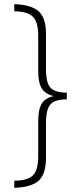

<svg xmlns="http://www.w3.org/2000/svg" viewBox="-20 -735 389 914"><path d="M48 125Q111 125 136.5 100Q162 75 162 9V-158Q162 -215 179 -242Q196 -269 234 -277V-278Q196 -287 179 -314Q162 -341 162 -395V-565Q162 -631 136 -656Q110 -681 48 -681V-715Q126 -713 162.5 -682.5Q199 -652 199 -573V-405Q199 -338 221.5 -316Q244 -294 298 -294V-262Q263 -262 241 -253Q219 -244 209 -219.5Q199 -195 199 -148V15Q199 95 163 126Q127 157 48 159Z"/></svg>

Font: Noto Sans Gujarati ExtraCondensed ExtraLight
Style: Regular
Weight: 200
Width: 2
Designer: Jelle Bosma - Monotype Design Team, Universal Thirst
Foundry: Monotype Imaging Inc.
Version: Version 2.106; ttfautohint (v1.8.4.7-5d5b)